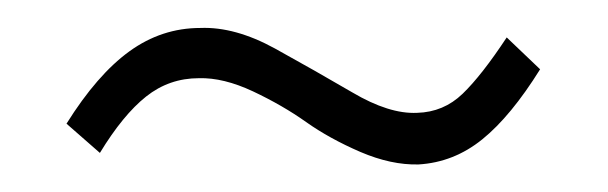

<svg xmlns="http://www.w3.org/2000/svg" viewBox="-20 -418 437 138"><path d="M27.8 -329.1Q49.8 -364.3 73 -381.1Q96.2 -397.9 124 -397.9Q148.9 -398.9 177.7 -383.1Q206.5 -367.2 233.2 -351.6Q259.8 -335.9 279.8 -336.9Q298.8 -337.4 312.5 -350.6Q326.2 -363.8 344.2 -391.1L368.2 -368.2Q347.2 -334.5 326.7 -317.9Q306.2 -301.3 280.8 -299.8Q261.2 -299.3 239 -308.8Q216.8 -318.4 200 -330.3Q183.1 -342.3 161.9 -352.3Q140.6 -362.3 123 -361.8Q101.6 -361.8 85 -348.6Q68.4 -335.4 51.8 -308.1Z"/></svg>

Font: Bebas Neue Book
Style: Regular
Weight: 400
Designer: Ryoichi Tsunekawa
Foundry: Ryoichi Tsunekawa
Version: Version 001.003